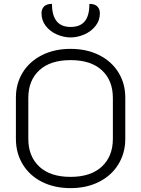

<svg xmlns="http://www.w3.org/2000/svg" viewBox="-20 -961 728 990"><path d="M62 -245V-458Q62 -530 97 -587Q132 -644 196 -676.5Q260 -709 344 -709Q428 -709 492 -676.5Q556 -644 591 -587Q626 -530 626 -458V-245Q626 -172 590.5 -114Q555 -56 491 -23.5Q427 9 344 9Q260 9 196 -23.5Q132 -56 97 -114Q62 -172 62 -245ZM562 -245V-456Q562 -546 505.5 -598.5Q449 -651 344 -651Q239 -651 182.5 -598.5Q126 -546 126 -456V-245Q126 -155 182.5 -102Q239 -49 344 -49Q448 -49 505 -102Q562 -155 562 -245ZM194 -893Q194 -914 207 -927.5Q220 -941 248 -941Q248 -822 344 -822Q393 -822 417 -851Q441 -880 441 -941Q469 -941 482 -927.5Q495 -914 495 -893Q495 -855 472 -826.5Q449 -798 414 -783Q379 -768 344 -768Q309 -768 274 -783Q239 -798 216.5 -826.5Q194 -855 194 -893Z"/></svg>

Font: K2D ExtraLight
Style: Regular
Weight: 275
Designer: Katatrad Aksorn Co.,Ltd.
Foundry: Cadson Demak Co.,Ltd.
Version: Version 1.000; ttfautohint (v1.6)